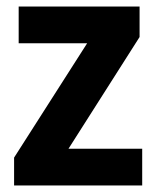

<svg xmlns="http://www.w3.org/2000/svg" viewBox="-20 -566 480 586"><path d="M414 0H23V-85L246 -434H37V-546H406V-453L189 -112H414Z"/></svg>

Font: Noto Sans Tamil SemiCondensed
Style: Bold
Weight: 700
Width: 4
Designer: Jelle Bosma - Monotype Design Team
Foundry: Monotype Imaging Inc.
Version: Version 2.004; ttfautohint (v1.8.4.7-5d5b)